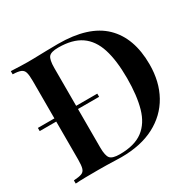

<svg xmlns="http://www.w3.org/2000/svg" viewBox="-154 -877 1065 1047"><g transform="rotate(-30 379.0 -354.0)"><path d="M333 -708Q525 -708 617.5 -618.5Q710 -529 710 -362Q710 -253 664.5 -171.5Q619 -90 533 -45Q447 0 324 0Q309 0 283.5 -1Q258 -2 230.5 -2.5Q203 -3 180 -3Q139 -3 100 -2.5Q61 -2 36 0V-20Q69 -22 85.5 -28Q102 -34 107.5 -52Q113 -70 113 -106V-602Q113 -639 107.5 -656.5Q102 -674 85.5 -680.5Q69 -687 36 -688V-708Q61 -707 100 -705.5Q139 -704 178 -705Q214 -706 259 -707Q304 -708 333 -708ZM324 -690Q278 -690 264 -673Q250 -656 250 -604V-104Q250 -52 264.5 -35Q279 -18 325 -18Q418 -18 470.5 -57.5Q523 -97 544.5 -173Q566 -249 566 -358Q566 -470 542.5 -543.5Q519 -617 466 -653.5Q413 -690 324 -690ZM383 -366V-346H9V-366Z"/></g></svg>

Font: Playfair Display SemiBold
Style: Regular
Weight: 600
Designer: Claus Eggers Sørensen
Foundry: Claus Eggers Sørensen
Version: Version 1.203